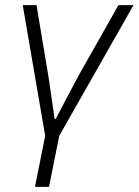

<svg xmlns="http://www.w3.org/2000/svg" viewBox="-20 -532 543 752"><path d="M117 200 157 0 69 -512H123L170 -231L194 -66H198L285 -231L444 -512H503L212 0L172 200Z"/></svg>

Font: IBM Plex Sans Light
Style: Italic
Weight: 300
Italic angle: -11.31°
Designer: Mike Abbink, Paul van der Laan, Pieter van Rosmalen
Foundry: Bold Monday
Version: Version 3.0